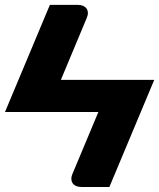

<svg xmlns="http://www.w3.org/2000/svg" viewBox="-25 -748 637 768"><path d="M412.5 0H301Q289 0 280 -3.8Q271 -7.5 266 -14.5Q261 -21.5 260.5 -31.5Q260 -41.5 265.5 -54L368.5 -300H-5L174.5 -728.5H286Q298 -728.5 307 -724.8Q316 -721 321 -714Q326 -707 326.5 -697.2Q327 -687.5 321.5 -675L218.5 -428.5H592Z"/></svg>

Font: Lato 2
Style: Regular
Weight: 900
Designer: Lukasz Dziedzic with Adam Twardoch and Botio Nikoltchev
Foundry: tyPoland Lukasz Dziedzic
Version: Version 2.015; 2015-08-06; http://www.latofonts.com/